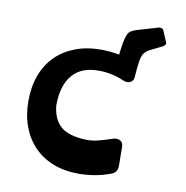

<svg xmlns="http://www.w3.org/2000/svg" viewBox="-81 -791 855 883"><g transform="rotate(10 346.5 -349.5)"><path d="M625 -631Q611 -624 599.5 -618.5Q588 -613 578 -608Q558 -599 550 -591Q540 -583 534 -567Q528 -551 525 -519L521 -476V-474Q521 -451 505.5 -443.5Q490 -436 471 -444Q415 -469 352 -469Q271 -469 229.5 -419.5Q188 -370 188 -277Q194 -215 230 -182Q266 -149 349 -146Q378 -145 408.5 -153Q439 -161 471 -172Q490 -178 504.5 -170.5Q519 -163 519 -141L520 -54Q520 -23 493 -13Q422 14 342 14Q277 14 224.5 -6.5Q172 -27 135 -65Q98 -103 78 -156.5Q58 -210 58 -276Q58 -343 78 -396.5Q98 -450 135.5 -487.5Q173 -525 226.5 -545.5Q280 -566 348 -566Q386 -566 432 -558Q436 -593 440 -615Q444 -637 449.5 -650.5Q455 -664 464 -670.5Q473 -677 488 -682L593 -713Q611 -713 614 -700L634 -653Q638 -643 633 -638Q628 -633 625 -631Z"/></g></svg>

Font: OpenDyslexic3
Style: Bold
Weight: 700
Designer: Abelardo Gonzalez
Version: Version 1.000;PS 001.001;hotconv 1.0.56